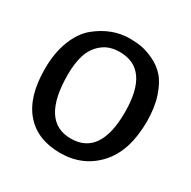

<svg xmlns="http://www.w3.org/2000/svg" viewBox="-158 -849 1008 1014"><g transform="rotate(30 346.0 -342.0)"><path d="M43 -333Q43 -433 73 -507.5Q103 -582 152 -621Q245 -696 354 -696Q391 -696 425 -690Q459 -684 502 -663.5Q545 -643 575.5 -608.5Q606 -574 627.5 -510Q649 -446 649 -361Q649 -181 560.5 -84.5Q472 12 333.5 12Q195 12 119 -76Q43 -164 43 -333ZM345 -82Q524 -82 524 -345Q524 -608 342 -608Q278 -608 236.5 -573.5Q195 -539 179 -487.5Q163 -436 163 -368Q163 -82 345 -82Z"/></g></svg>

Font: Crete Round
Style: Regular
Weight: 400
Designer: Veronika Burian
Foundry: TypeTogether
Version: Version 1.001